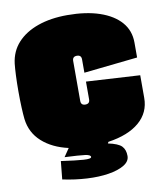

<svg xmlns="http://www.w3.org/2000/svg" viewBox="-103 -869 978 1151"><g transform="rotate(-10 386.0 -293.0)"><path d="M427 -374 754 -355V-217Q754 -128 687 -70.5Q620 -13 497 5L492 14Q554 27 574.5 48.5Q595 70 595 108Q595 141 559.5 162.5Q524 184 465 193.5Q406 203 333 199Q260 195 185 179L196 69Q286 82 332.5 85Q379 88 379 76Q379 63 345 58.5Q311 54 222 50L256 0Q158 -22 96.5 -77.5Q35 -133 25 -217Q22 -244 20 -288.5Q18 -333 18 -386Q18 -439 20 -483Q22 -527 25 -554Q34 -628 81 -679.5Q128 -731 206 -758.5Q284 -786 385 -786Q499 -786 581.5 -758Q664 -730 709 -678.5Q754 -627 754 -554V-463L427 -428V-509Q427 -536 400 -536Q373 -536 373 -509V-266Q373 -239 400 -239Q427 -239 427 -266Z"/></g></svg>

Font: Gasoek One
Style: Regular
Weight: 400
Designer: Jiashuo Zhang
Foundry: JAMO
Version: Version 1.000; ttfautohint (v1.8.4.7-5d5b);gftools[0.9.29]